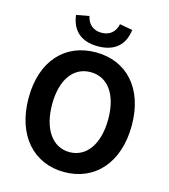

<svg xmlns="http://www.w3.org/2000/svg" viewBox="-138 -1069 1045 1190"><g transform="rotate(15 385.0 -473.5)"><path d="M385 14C581 14 716 -133 716 -373C716 -613 581 -754 385 -754C189 -754 54 -614 54 -373C54 -133 189 14 385 14ZM385 -114C275 -114 205 -215 205 -373C205 -532 275 -627 385 -627C495 -627 565 -532 565 -373C565 -215 495 -114 385 -114ZM385 -793C495 -793 555 -851 565 -946L483 -961C473 -912 440 -880 385 -880C331 -880 297 -912 287 -961L205 -946C216 -851 275 -793 385 -793Z"/></g></svg>

Font: Source Han Sans JP
Style: Bold
Weight: 700
Designer: Ryoko NISHIZUKA 西塚涼子 (kana, bopomofo & ideographs); Paul D. Hunt (Latin, Greek & Cyrillic); Sandoll Communications 산돌커뮤니
Foundry: Adobe
Version: Version 2.002;hotconv 1.0.116;makeotfexe 2.5.65601